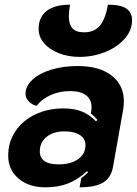

<svg xmlns="http://www.w3.org/2000/svg" viewBox="-20 -791 584 820"><path d="M15 -126Q15 -184 45.5 -230Q76 -276 130 -302Q184 -328 252 -328Q296 -328 329 -315Q362 -302 390 -273L396 -279Q382 -296 368 -306L370 -319Q371 -324 371 -333Q371 -366 347.5 -384Q324 -402 280 -402Q236 -402 198.5 -386Q161 -370 136 -339Q116 -344 102.5 -358.5Q89 -373 89 -390Q89 -423 118.5 -450.5Q148 -478 199 -493.5Q250 -509 312 -509Q404 -509 456.5 -468.5Q509 -428 509 -358Q509 -341 506 -323L463 -80Q455 -33 421.5 -12Q388 9 320 9L327 -30Q342 -41 356 -55L352 -60Q311 -23 269.5 -7Q228 9 174 9Q103 9 59 -28.5Q15 -66 15 -126ZM345 -171Q345 -199 321 -214.5Q297 -230 255 -230Q208 -230 179 -206.5Q150 -183 150 -145Q150 -89 230 -89Q283 -89 314 -111.5Q345 -134 345 -171ZM145 -668Q145 -718 179.5 -744.5Q214 -771 279 -771Q274 -741 274 -721Q274 -688 289 -670.5Q304 -653 339 -653Q384 -653 407.5 -682.5Q431 -712 441 -771Q495 -771 519.5 -754.5Q544 -738 544 -705Q544 -661 512 -625Q480 -589 428.5 -568.5Q377 -548 320 -548Q272 -548 232 -563.5Q192 -579 168.5 -606Q145 -633 145 -668Z"/></svg>

Font: K2D ExtraBold
Style: Italic
Weight: 800
Italic angle: -10°
Designer: Katatrad Aksorn Co.,Ltd.
Foundry: Cadson Demak Co.,Ltd.
Version: Version 1.000; ttfautohint (v1.6)